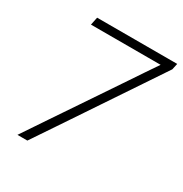

<svg xmlns="http://www.w3.org/2000/svg" viewBox="-160 -807 886 930"><g transform="rotate(30 282.5 -342.0)"><path d="M66.5 0Q113.5 -70 160.8 -140.5Q208 -211 254.5 -279.5L399.5 -495Q424 -531.5 448.2 -567.8Q472.5 -604 497.5 -640.5H108L117 -684.5H565L557.5 -650Q515 -586.5 473.8 -524.8Q432.5 -463 388.5 -397.5L291.5 -252.5Q250 -191 207.5 -127.2Q165 -63.5 122 0Z"/></g></svg>

Font: Commissioner ExtraLight
Style: Italic
Weight: 200
Italic angle: -12°
Designer: Kostas Bartsokas
Foundry: Kostas Bartsokas
Version: Version 1.000; ttfautohint (v1.8.3)